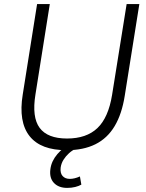

<svg xmlns="http://www.w3.org/2000/svg" viewBox="-20 -725 714 937"><path d="M305 8Q242 8 197 -9Q152 -26 124.5 -60.5Q97 -95 88.5 -146Q80 -197 91 -264L161 -705H223L153 -264Q135 -153 173.5 -101Q212 -49 307 -49Q402 -49 455.5 -100Q509 -151 527 -262L598 -705H660L589 -259Q575 -169 539.5 -109.5Q504 -50 445.5 -21Q387 8 305 8ZM308 192Q266 192 243 167.5Q220 143 226 100Q231 61 260 27Q289 -7 333 -30L352 0Q333 8 317 22.5Q301 37 290 54.5Q279 72 276 93Q273 120 285.5 134Q298 148 321 148Q332 148 344.5 145Q357 142 370 136L377 176Q365 183 347 187.5Q329 192 308 192Z"/></svg>

Font: Nunito Sans 10pt SemiCondensed Light
Style: Italic
Weight: 300
Width: 4
Italic angle: -9°
Designer: Vernon Adams
Foundry: Vernon Adams
Version: Version 3.101;gftools[0.9.27]